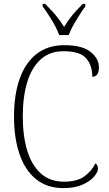

<svg xmlns="http://www.w3.org/2000/svg" viewBox="-20 -956 559 986"><path d="M306 10Q222 10 165.5 -35.5Q109 -81 80.5 -163.5Q52 -246 52 -358Q52 -471 81.5 -553Q111 -635 168.5 -679.5Q226 -724 310 -724Q402 -724 445 -689.5Q488 -655 488 -611Q488 -562 454 -562Q454 -621 422 -657Q390 -693 306 -693Q236 -693 189.5 -651.5Q143 -610 120 -534.5Q97 -459 97 -358Q97 -257 120 -182Q143 -107 190 -65Q237 -23 309 -23Q376 -23 413.5 -50.5Q451 -78 470 -117Q483 -109 483 -89Q483 -73 463.5 -49.5Q444 -26 404.5 -8Q365 10 306 10ZM284 -776Q276 -799 261.5 -825.5Q247 -852 230 -878Q213 -904 199 -923V-936H212Q244 -904 266 -878Q288 -852 309 -818Q330 -852 351.5 -878Q373 -904 405 -936H418V-923Q404 -904 387.5 -878Q371 -852 356 -825.5Q341 -799 333 -776Z"/></svg>

Font: Noto Serif Tamil SemiCondensed ExtraLight
Style: Italic
Weight: 200
Width: 4
Italic angle: -12°
Designer: Indian Type Foundry, Tom Grace, and the Monotype Design Team
Foundry: Monotype Imaging Inc.
Version: Version 2.003; ttfautohint (v1.8.4.7-5d5b)